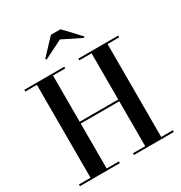

<svg xmlns="http://www.w3.org/2000/svg" viewBox="-221 -1138 1219 1294"><g transform="rotate(-30 388.5 -491.0)"><path d="M401 -924 256 -851.5 249 -859 364 -981.5H439L554 -859L547 -851.5ZM23.5 -13.5H113.5V-736.5H23.5V-750H334V-736.5H239V-377H539V-736.5H444V-750H754V-736.5H663.5V-13.5H754V0H444V-13.5H539V-363H239V-13.5H334V0H23.5Z"/></g></svg>

Font: Bodoni* 16pt Medium
Style: Regular
Weight: 500
Version: Version 2.3